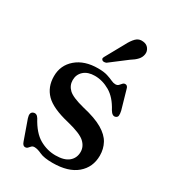

<svg xmlns="http://www.w3.org/2000/svg" viewBox="-173 -793 816 903"><g transform="rotate(30 235.0 -342.0)"><path d="M221.5 -443Q184 -443 162.2 -423.5Q140.5 -404 140.5 -373.5Q140.5 -344.5 162 -324Q183.5 -303.5 249 -287Q319 -271 358 -248Q397 -225 413 -195.2Q429 -165.5 429 -129.5Q429 -66 383.2 -27.2Q337.5 11.5 252.5 11.5Q206 11.5 182.8 0.5Q159.5 -10.5 143.5 -10.5Q133.5 -10.5 128 -4.8Q122.5 1 117.5 6.5Q112.5 12 103.5 12Q91.5 12 85 -7.5L48 -112Q38.5 -141 56.5 -148Q74 -154.5 86 -134.5Q119 -73 160.2 -49.5Q201.5 -26 247 -26Q294.5 -26 318.2 -46Q342 -66 342 -99Q342 -128.5 317.8 -150.8Q293.5 -173 220 -191Q128.5 -212.5 91.8 -249.8Q55 -287 55 -345.5Q55 -405 99.2 -443Q143.5 -481 217 -481Q248.5 -481 268.2 -474.8Q288 -468.5 300.5 -462.5Q313 -456.5 323.5 -456.5Q334.5 -456.5 340.5 -462.8Q346.5 -469 351.5 -475Q356.5 -481 365 -481Q377.5 -481 381.5 -462.5L410 -363Q413.5 -347.5 412.5 -337.8Q411.5 -328 401.5 -324.5Q385.5 -318.5 371 -343Q342.5 -397 303 -420Q263.5 -443 221.5 -443ZM269 -640.5Q283 -668 298.5 -683.5Q314 -699 337 -696Q357 -694 367.2 -679.8Q377.5 -665.5 375 -649Q372.5 -631.5 360 -617.8Q347.5 -604 325.5 -590.5L237.5 -523.5Q232 -521 225.5 -520.8Q219 -520.5 215 -524Q210 -528.5 211.2 -534Q212.5 -539.5 216 -545Z"/></g></svg>

Font: Fraunces 9pt
Style: Regular
Weight: 400
Version: Version 1.000;[b76b70a41]